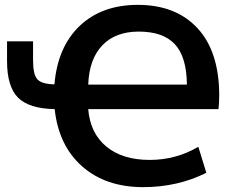

<svg xmlns="http://www.w3.org/2000/svg" viewBox="-20 -760 961 790"><path d="M343 -412H749Q748 -526 699.5 -578Q651 -630 551 -630Q455 -630 401 -573.5Q347 -517 343 -412ZM204 -413Q217 -567 308 -653.5Q399 -740 547 -740Q704 -740 793 -643.5Q882 -547 882 -367Q882 -336 879 -311H343Q351 -212 417.5 -157Q484 -102 596 -102Q704 -102 796 -156L829 -49Q711 10 569 10Q415 10 318 -75.5Q221 -161 205 -311Q99 -313 54 -358.5Q9 -404 9 -508V-590H116V-512Q116 -454 133.5 -434Q151 -414 204 -413Z"/></svg>

Font: Mplus 1p Bold
Style: Bold
Weight: 700
Version: Version 1.061